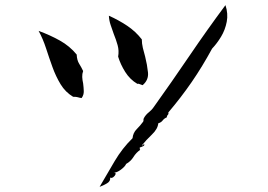

<svg xmlns="http://www.w3.org/2000/svg" viewBox="-20 -672 1040 746"><path d="M856 -652Q867 -619 861 -587.5Q855 -556 839 -529.5Q823 -503 804 -483Q766 -413 725 -353.5Q684 -294 634 -235Q635 -231 634 -228.5Q633 -226 631 -225Q628 -220 628 -216Q618 -212 612 -204Q606 -196 595 -193Q593 -171 570.5 -149.5Q548 -128 531 -107Q537 -107 539 -113Q544 -108 536 -104Q528 -100 523 -99Q523 -98 523 -97Q523 -90 525 -90Q509 -79 498.5 -62Q488 -45 470 -35Q466 -25 450 -13Q434 -1 422 -1Q431 -1 429 5Q427 11 420.5 16Q414 21 408 18Q410 32 395.5 40.5Q381 49 367 54Q396 4 425.5 -46Q455 -96 495 -135Q497 -156 511 -170Q525 -184 536 -199Q538 -202 537.5 -205.5Q537 -209 539 -213Q546 -226 558 -235.5Q570 -245 578 -257Q646 -352 716 -455Q786 -558 856 -652ZM303 -396Q299 -385 299.5 -373Q300 -361 303 -348Q305 -333 305.5 -318Q306 -303 297 -291Q292 -292 288.5 -292.5Q285 -293 283 -294Q279 -295 275.5 -295.5Q272 -296 264 -296Q234 -314 215.5 -344.5Q197 -375 184 -411Q171 -447 159 -484Q147 -521 130 -552Q174 -536 212.5 -514.5Q251 -493 278 -460Q279 -438 287.5 -424.5Q296 -411 303 -396ZM534 -341Q531 -342 526 -344Q517 -348 514 -346Q485 -363 466.5 -392.5Q448 -422 439 -452Q443 -475 437 -496.5Q431 -518 422 -540Q416 -557 410 -574.5Q404 -592 403 -611Q441 -594 474 -572Q507 -550 531 -519Q531 -503 535 -486Q539 -469 544 -452Q552 -420 555 -390.5Q558 -361 534 -341Z"/></svg>

Font: Yuji Boku
Style: Regular
Weight: 400
Designer: Kataoka Yuji
Foundry: Kinuta Font Factory
Version: Version 3.002